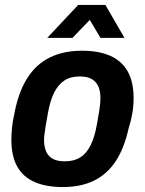

<svg xmlns="http://www.w3.org/2000/svg" viewBox="-20 -744 586 776"><path d="M234 12Q166 12 119.5 -8.5Q73 -29 49.5 -71Q26 -113 26 -179Q26 -202 28.5 -227.5Q31 -253 37 -279Q53 -368 88.5 -425.5Q124 -483 180 -511Q236 -539 311 -539Q379 -539 425.5 -518.5Q472 -498 496 -455.5Q520 -413 520 -347Q520 -317 515 -287Q510 -257 500 -226Q482 -144 447 -91.5Q412 -39 359 -13.5Q306 12 234 12ZM242 -92Q279 -92 304.5 -108Q330 -124 346.5 -157.5Q363 -191 372 -243Q378 -276 381 -295.5Q384 -315 385 -326.5Q386 -338 386 -347Q386 -376 377 -395.5Q368 -415 350 -425Q332 -435 302 -435Q265 -435 240 -418.5Q215 -402 198.5 -369Q182 -336 173 -283Q167 -251 164 -231Q161 -211 159.5 -199.5Q158 -188 158 -179Q158 -150 167 -130.5Q176 -111 194.5 -101.5Q213 -92 242 -92ZM171 -591 296 -724H406L483 -591H386L323 -697H375L273 -591Z"/></svg>

Font: Archivo SemiCondensed
Style: Bold Italic
Weight: 700
Width: 4
Italic angle: -10°
Designer: Hector Gatti
Foundry: Omnibus-Type
Version: Version 2.001